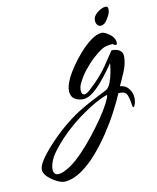

<svg xmlns="http://www.w3.org/2000/svg" viewBox="-300 -480 720 882"><g transform="rotate(-15 60.0 -39.0)"><path d="M-100 325Q-115 325 -136 312.5Q-157 300 -173.5 282Q-190 264 -190 247Q-190 230 -171.5 205.5Q-153 181 -126.5 156Q-100 131 -74 110Q-48 89 -33 79Q8 50 42.5 32Q77 14 112 -0.5Q147 -15 189 -32Q203 -38 214 -61Q225 -84 231.5 -109.5Q238 -135 240 -148Q230 -135 211 -113.5Q192 -92 169.5 -70Q147 -48 124 -33.5Q101 -19 82 -19Q60 -19 42 -31Q24 -43 24 -69Q24 -94 46 -131Q58 -151 80 -178Q102 -205 129.5 -231Q157 -257 185.5 -274.5Q214 -292 238 -292Q252 -290 269 -276Q286 -262 291 -248Q294 -239 294 -232Q294 -221 287 -221Q282 -221 278 -226Q275 -229 265 -229Q255 -229 243 -227Q231 -225 224 -221Q203 -211 177 -191Q151 -171 127 -145.5Q103 -120 87 -92Q82 -84 79.5 -75Q77 -66 77 -58Q77 -39 90 -39Q100 -39 117 -52Q175 -96 209.5 -138Q244 -180 261 -202Q282 -202 297 -191.5Q312 -181 310 -158Q306 -125 289.5 -93.5Q273 -62 256 -33Q281 -29 294 -10Q307 9 307 32Q307 48 301 63Q295 76 292 76Q287 76 287 63Q286 34 279.5 15Q273 -4 241 -4Q223 30 195.5 73Q168 116 133 160Q98 204 59 241.5Q20 279 -20.5 302Q-61 325 -100 325ZM-118 284Q-98 284 -63 265Q-34 249 -0.5 220Q33 191 66.5 155.5Q100 120 127.5 86.5Q155 53 171.5 26.5Q188 0 189 -10Q165 -5 128.5 11.5Q92 28 50 53.5Q8 79 -32 111.5Q-72 144 -104 180Q-122 200 -132 221.5Q-142 243 -142 259Q-142 284 -118 284ZM243 -324Q235 -324 229 -332Q223 -340 223 -351Q223 -373 245 -388Q267 -403 286 -403Q297 -403 297 -390Q297 -377 289 -363Q284 -354 272 -339Q260 -324 243 -324Z"/></g></svg>

Font: The Nautigal
Style: Bold
Weight: 700
Designer: Robert E. Leuschke
Foundry: Robert E. Leuschke
Version: Version 1.100; ttfautohint (v1.8.3)